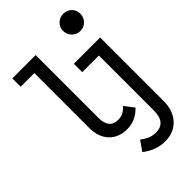

<svg xmlns="http://www.w3.org/2000/svg" viewBox="-298 -882 1196 1196"><g transform="rotate(-45 300.0 -284.0)"><path d="M405.5 221Q326 221 257 167L302.5 102Q328 122 351.8 131.8Q375.5 141.5 403 141.5Q491 141.5 491 35.5V-523.5H576V34.5Q576 120 529.5 170.5Q483 221 405.5 221ZM292 0Q217.5 0 173.5 -46.5Q129.5 -93 129.5 -172.5V-730H214.5V-176.5Q214.5 -81 293.5 -81Q317 -81 336 -90.2Q355 -99.5 375 -121L423 -59Q367.5 0 292 0ZM9 -656.5V-730H167.5V-656.5ZM344.5 -449.5V-523.5H554V-449.5ZM518 -639Q486.5 -639 464 -661.5Q441.5 -684 441.5 -715.5Q441.5 -747 463.8 -768.8Q486 -790.5 518 -790.5Q550.5 -790.5 572 -769Q593.5 -747.5 593.5 -715Q593.5 -683 571.5 -661Q549.5 -639 518 -639Z"/></g></svg>

Font: Google Sans Code
Style: Regular
Weight: 400
Monospace: yes
Designer: Google Sans Code Authors
Foundry: Google LLC
Version: Version 6.000